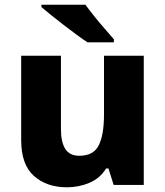

<svg xmlns="http://www.w3.org/2000/svg" viewBox="-20 -786 703 816"><path d="M591 -549V0H463L441 -70H431Q405 -28 360 -9Q315 10 264 10Q179 10 124.5 -38Q70 -86 70 -191V-549H239V-238Q239 -182 257.5 -153Q276 -124 317 -124Q378 -124 400 -169Q422 -214 422 -299V-549ZM343 -766Q359 -744 381 -716.5Q403 -689 425.5 -663.5Q448 -638 464 -619V-606H352Q332 -619 305.5 -638.5Q279 -658 250.5 -680Q222 -702 197 -722Q172 -742 156 -756V-766Z"/></svg>

Font: Noto Sans Malayalam ExtraBold
Style: Regular
Weight: 800
Designer: Jelle Bosma - Monotype Design Team
Foundry: Monotype Imaging Inc.
Version: Version 2.104; ttfautohint (v1.8.4.7-5d5b)